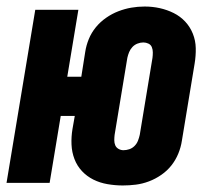

<svg xmlns="http://www.w3.org/2000/svg" viewBox="-30 -560 650 588"><path d="M346 8Q323 8 299.5 4Q276 0 256 -10Q236 -20 221 -36Q206 -52 198 -73Q190 -94 189 -117.5Q188 -141 192 -165L199 -205H156L122 0H-10L78 -530H210L176 -325H219L231 -401Q234 -421 242 -440.5Q250 -460 263.5 -476.5Q277 -493 295 -505.5Q313 -518 332.5 -525.5Q352 -533 372 -536.5Q392 -540 413 -540Q437 -540 459.5 -535Q482 -530 502 -520Q522 -510 537 -494Q552 -478 560.5 -457Q569 -436 569.5 -412.5Q570 -389 566 -365L527 -129Q524 -109 516 -89.5Q508 -70 495 -53.5Q482 -37 464 -24.5Q446 -12 426 -4.5Q406 3 386 5.5Q366 8 346 8ZM348 -100Q357 -100 366 -103Q375 -106 382 -113Q389 -120 392.5 -129Q396 -138 398 -147L437 -383Q438 -391 438 -399.5Q438 -408 435 -415.5Q432 -423 424.5 -426.5Q417 -430 409 -430Q400 -430 391 -426.5Q382 -423 375.5 -416Q369 -409 365.5 -400.5Q362 -392 360 -383L321 -147Q320 -139 320 -130.5Q320 -122 323 -115Q326 -108 333 -104Q340 -100 348 -100Z"/></svg>

Font: Iosevka Curly HvExObl
Style: Regular
Weight: 900
Width: 7
Italic angle: -9°
Monospace: yes
Designer: Belleve Invis
Foundry: Belleve Invis
Version: Version 11.1.0; ttfautohint (v1.8.3)